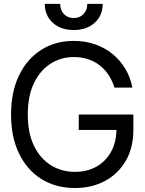

<svg xmlns="http://www.w3.org/2000/svg" viewBox="-20 -945 736 975"><path d="M360.4 9.8Q263.7 9.8 190.7 -35.6Q117.7 -81.1 76.9 -164.8Q36.1 -248.5 36.1 -363.3Q36.1 -478.5 76.9 -562.5Q117.7 -646.5 189.5 -691.9Q261.2 -737.3 354.5 -737.3Q412.1 -737.3 461.9 -720.2Q511.7 -703.1 550.8 -671.4Q589.8 -639.6 616 -596.2Q642.1 -552.7 652.3 -500H561.5Q549.8 -536.1 531 -564.7Q512.2 -593.3 485.8 -613.5Q459.5 -633.8 426.8 -644.5Q394 -655.3 354.5 -655.3Q290 -655.3 237.1 -621.8Q184.1 -588.4 152.6 -523.2Q121.1 -458 121.1 -363.3Q121.1 -269 152.8 -204.1Q184.6 -139.2 238.8 -105.7Q293 -72.3 360.4 -72.3Q422.9 -72.3 470.2 -99.1Q517.6 -126 544.4 -175Q571.3 -224.1 571.3 -291L598.6 -285.2H379.9V-363.3H657.2V-285.2Q657.2 -195.3 619.1 -129.2Q581.1 -63 513.9 -26.6Q446.8 9.8 360.4 9.8ZM354.5 -792.5Q289.1 -792.5 248.3 -829.3Q207.5 -866.2 207.5 -925.3H285.6Q285.6 -893.6 304.7 -873.5Q323.7 -853.5 354.5 -853.5Q385.3 -853.5 404.3 -873.5Q423.3 -893.6 423.3 -925.3H501.5Q501.5 -866.2 460.7 -829.3Q419.9 -792.5 354.5 -792.5Z"/></svg>

Font: Inter Tight
Style: Regular
Weight: 400
Designer: Rasmus Andersson
Foundry: rsms
Version: Version 3.002